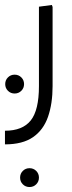

<svg xmlns="http://www.w3.org/2000/svg" viewBox="-20 -382 289 774"><path d="M0 200V145Q71 145 104 103.5Q137 62 137 -35V-355L189 -362L192 -354V-35Q192 36 173.5 89Q155 142 113 171Q71 200 0 200ZM39 -5Q23 -5 12 -16Q1 -27 1 -43Q1 -59 12 -70Q23 -81 39 -81Q55 -81 66 -70Q77 -59 77 -43Q77 -27 66 -16Q55 -5 39 -5ZM99 372Q83 372 72 361Q61 350 61 334Q61 318 72 307Q83 296 99 296Q115 296 126 307Q137 318 137 334Q137 350 126 361Q115 372 99 372Z"/></svg>

Font: Fustat Light
Style: Regular
Weight: 300
Designer: Mohamed Gaber, Khaled Hosny, Laura Garcia Mut
Foundry: Kief Type Foundry, Alif Type Foundry, Hard Type Foundry
Version: Version 1.007